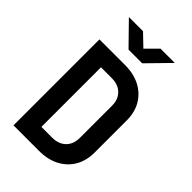

<svg xmlns="http://www.w3.org/2000/svg" viewBox="-276 -1051 1153 1153"><g transform="rotate(45 300.0 -475.0)"><path d="M75 0V-730H292Q366 -730 420.5 -701.5Q475 -673 505 -622Q535 -571 535 -502V-229Q535 -160 505 -108.5Q475 -57 420.5 -28.5Q366 0 292 0ZM200 -112H292Q346 -112 378 -143.5Q410 -175 410 -229V-502Q410 -555 378 -586.5Q346 -618 292 -618H200ZM242 -810 105 -950H225L301 -877L374 -950H495L358 -810Z"/></g></svg>

Font: Tiny
Style: Bold
Weight: 700
Monospace: yes
Designer: Philipp Nurullin, Konstantin Bulenkov
Foundry: JetBrains
Version: Version 2.251; ttfautohint (v1.8.4.7-5d5b)